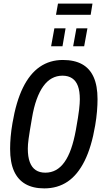

<svg xmlns="http://www.w3.org/2000/svg" viewBox="-20 -1031 568 1063"><path d="M225 12Q163 12 121 -12Q79 -36 57.5 -84Q36 -132 36 -207Q36 -238 39 -273.5Q42 -309 49 -349Q69 -468 107 -545.5Q145 -623 200.5 -661Q256 -699 328 -699Q392 -699 434.5 -675.5Q477 -652 498.5 -604Q520 -556 520 -482Q520 -451 517 -414.5Q514 -378 507 -337Q487 -218 448.5 -140.5Q410 -63 354.5 -25.5Q299 12 225 12ZM231 -75Q263 -75 289.5 -89.5Q316 -104 337 -133.5Q358 -163 373.5 -207Q389 -251 400 -311Q407 -351 411.5 -378.5Q416 -406 418 -424.5Q420 -443 421 -456.5Q422 -470 422 -481Q422 -526 411.5 -554.5Q401 -583 379.5 -597.5Q358 -612 326 -612Q294 -612 267.5 -597.5Q241 -583 220 -554Q199 -525 183 -481Q167 -437 157 -377Q150 -337 145.5 -309.5Q141 -282 138.5 -263.5Q136 -245 135 -232Q134 -219 134 -208Q134 -163 145 -133.5Q156 -104 177.5 -89.5Q199 -75 231 -75ZM263 -775 281 -874H343L326 -775ZM385 -775 403 -874H464L446 -775ZM290 -949 301 -1011H492L482 -949Z"/></svg>

Font: Archivo ExtraCondensed Medium
Style: Italic
Weight: 500
Width: 2
Italic angle: -10°
Designer: Hector Gatti
Foundry: Omnibus-Type
Version: Version 2.001